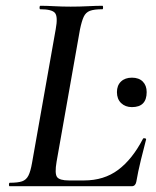

<svg xmlns="http://www.w3.org/2000/svg" viewBox="-20 -645 542 665"><path d="M13 0Q11 0 11 -6Q11 -12 14 -12Q42 -12 56.5 -17Q71 -22 78.5 -37Q86 -52 91 -81L173 -544Q181 -587 170.5 -600Q160 -613 119 -613Q117 -613 117 -619Q117 -625 120 -625Q141 -625 168 -623.5Q195 -622 225 -622Q256 -622 285 -623.5Q314 -625 335 -625Q337 -625 337 -619Q337 -613 335 -613Q306 -613 291.5 -607.5Q277 -602 270 -587Q263 -572 257 -543L176 -85Q169 -44 177.5 -32Q186 -20 219 -20H271Q340 -20 389 -56.5Q438 -93 475 -164Q476 -167 481.5 -166Q487 -165 486 -162Q478 -132 468 -91Q458 -50 452 -15Q449 0 436 0ZM437 -274Q414 -274 399.5 -288Q385 -302 385 -326Q385 -349 399 -362.5Q413 -376 437 -376Q461 -376 474.5 -362.5Q488 -349 488 -326Q488 -274 437 -274Z"/></svg>

Font: Cormorant Light SemiBold
Style: Italic
Weight: 600
Italic angle: -10°
Version: Version 4.000